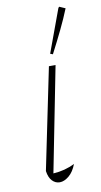

<svg xmlns="http://www.w3.org/2000/svg" viewBox="-84 -754 418 798"><g transform="rotate(-10 125.5 -354.5)"><path d="M173 -60Q161 -28 141 -11.5Q121 5 102 5Q84 5 70.5 -9Q57 -23 53 -51L141 -478H169L82 -36Q132 -39 173 -60ZM166 -524 155 -528 222 -710 226 -714 251 -703Q235 -663 213.5 -618.5Q192 -574 166 -524Z"/></g></svg>

Font: Piazzolla Thin
Style: Italic
Weight: 100
Italic angle: -11.3°
Designer: Juan Pablo del Peral
Foundry: Huerta Tipografica
Version: Version 1.330